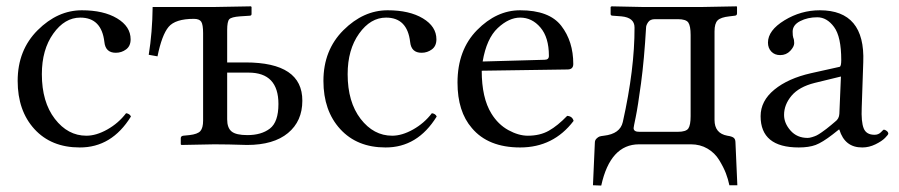

<svg xmlns="http://www.w3.org/2000/svg" viewBox="-20 -451 2809 600"><path d="M389.2 -86.9Q329.1 10.3 229 9.8Q140.1 9.8 87.6 -47.6Q35.2 -105 35.2 -198.2Q35.2 -294.4 97.7 -356.7Q160.2 -418.9 235.8 -418.9Q303.7 -418.9 345.9 -393.6Q388.2 -368.2 388.2 -328.1Q388.2 -307.1 374 -296.6Q359.9 -286.1 341.8 -286.1Q309.6 -286.1 306.2 -319.8Q297.4 -396 231 -396Q182.1 -396 146.5 -345.9Q110.8 -295.9 110.8 -219.2Q110.8 -132.3 151.4 -79.6Q191.9 -26.9 250 -26.9Q280.8 -26.9 315.4 -46.4Q350.1 -65.9 374 -97.2Q385.3 -95.7 389.2 -86.9Z M614.7 -74.2V-347.2Q614.7 -374 608.9 -383.1Q603 -392.1 585.9 -392.1Q527.8 -392.1 506.8 -366.9Q485.8 -341.8 472.2 -274.9L444.8 -279.8Q456.1 -349.6 457 -429.2H652.8L764.2 -431.2L766.1 -429.2V-407.2Q766.1 -402.3 760.7 -401.9L730 -399.9Q703.1 -397.9 696.5 -390.9Q689.9 -383.8 689.9 -356.9V-255.9H747.1Q925.3 -255.9 924.8 -136.2Q924.8 -72.3 879.9 -35.2Q835 2 752 2Q689.9 0 649.9 0L546.9 2L544.9 0V-19Q544.9 -25.9 552.7 -26.9L571.8 -28.8Q597.7 -31.7 606.2 -41.5Q614.7 -51.3 614.7 -74.2ZM850.1 -126Q850.1 -224.1 756.8 -224.1H689.9V-78.1Q689.9 -51.3 703.9 -40Q717.8 -28.8 752.9 -28.8Q796.9 -28.8 823.5 -49.3Q850.1 -69.8 850.1 -126Z M1344.7 -86.9Q1284.7 10.3 1184.6 9.8Q1095.7 9.8 1043.2 -47.6Q990.7 -105 990.7 -198.2Q990.7 -294.4 1053.2 -356.7Q1115.7 -418.9 1191.4 -418.9Q1259.3 -418.9 1301.5 -393.6Q1343.8 -368.2 1343.8 -328.1Q1343.8 -307.1 1329.6 -296.6Q1315.4 -286.1 1297.4 -286.1Q1265.1 -286.1 1261.7 -319.8Q1252.9 -396 1186.5 -396Q1137.7 -396 1102.1 -345.9Q1066.4 -295.9 1066.4 -219.2Q1066.4 -132.3 1106.9 -79.6Q1147.5 -26.9 1205.6 -26.9Q1236.3 -26.9 1271 -46.4Q1305.7 -65.9 1329.6 -97.2Q1340.8 -95.7 1344.7 -86.9Z M1488.3 -258.8 1681.6 -264.2Q1695.8 -264.2 1695.3 -276.9Q1695.3 -334 1668.9 -365Q1642.6 -396 1605.5 -396Q1570.3 -396 1535.4 -363.3Q1500.5 -330.6 1488.3 -258.8ZM1752.4 -88.9Q1768.6 -87.9 1772.5 -73.2Q1709.5 9.8 1605.5 9.8Q1505.4 9.8 1454.6 -50.8Q1409.7 -102.5 1409.7 -192.9Q1409.7 -294.9 1470.7 -356.9Q1531.7 -418.9 1605.5 -418.9Q1696.3 -418.9 1733.9 -370.4Q1771.5 -321.8 1771.5 -251Q1771.5 -233.9 1753.4 -233.9L1485.4 -230Q1485.4 -145 1515.6 -96.2Q1536.6 -62 1568.6 -44.4Q1600.6 -26.9 1629.4 -26.9Q1667.5 -26.9 1695.1 -42.5Q1722.7 -58.1 1752.4 -88.9Z M1833 127.9 1838.9 -4.9Q1838.9 -12.7 1844 -17.8Q1849.1 -22.9 1853.5 -24.4Q1857.9 -25.9 1867.2 -26.9Q1918 -32.7 1926.3 -69.8Q1963.4 -235.8 1962.9 -365.2Q1962.9 -396 1921.9 -399.9L1895 -401.9Q1888.2 -401.9 1888.2 -407.2V-429.2L1891.1 -431.2Q1969.2 -429.2 1985.8 -429.2H2176.3L2282.2 -431.2L2283.2 -429.2V-409.2Q2283.2 -402.3 2275.9 -401.9L2259.3 -399.9Q2232.4 -397 2222.7 -387.5Q2212.9 -377.9 2212.9 -353V-76.2Q2212.9 -34.2 2252.9 -26.9Q2267.1 -24.9 2272.7 -20.5Q2278.3 -16.1 2278.3 -5.9L2284.2 127.9H2259.3Q2255.4 108.9 2248.3 90.3Q2241.2 71.8 2227.5 49.3Q2213.9 26.9 2190.9 13.4Q2168 0 2139.2 0H1977.1Q1887.2 0 1858.9 128.9ZM1960 -50.8Q1960 -38.6 1979 -39.1H2098.1Q2124 -39.1 2131.1 -49.6Q2138.2 -60.1 2138.2 -87.9V-341.8Q2138.2 -369.6 2131.1 -380.4Q2124 -391.1 2098.1 -391.1H2026.9Q2011.7 -391.1 2005.4 -381.6Q1999 -372.1 1999 -365.2Q1993.2 -265.1 1983.2 -190.7Q1973.1 -116.2 1966.6 -85Q1960 -53.7 1960 -50.8Z M2607.9 -211.9 2525.9 -191.9Q2477.1 -179.7 2453.6 -151.9Q2430.2 -124 2430.2 -91.8Q2430.2 -65.9 2450.4 -43Q2470.7 -20 2503.9 -20Q2509.8 -20 2517.8 -22.5Q2525.9 -24.9 2532 -27.8Q2538.1 -30.8 2548.1 -37.8Q2558.1 -44.9 2562.5 -48.3Q2566.9 -51.8 2577.4 -60.3Q2587.9 -68.8 2589.8 -70.8Q2602.1 -79.6 2603 -95.2ZM2603 -45.9H2601.1L2582 -30.8Q2549.8 -5.9 2528.8 2Q2507.8 9.8 2476.1 9.8Q2356.9 9.8 2356.9 -87.9Q2356.9 -135.7 2399.9 -170.9Q2442.9 -206.1 2514.2 -222.2L2604 -242.2Q2608.9 -244.1 2608.9 -263.2Q2608.9 -336.4 2586.4 -366.7Q2564 -397 2533.9 -397Q2503.9 -397 2480.5 -385Q2457 -373 2457 -352.1Q2457 -338.9 2459 -333Q2461.9 -327.1 2461.9 -316.2Q2461.9 -305.2 2449.5 -292Q2437 -278.8 2418 -278.8Q2400.9 -278.8 2390.4 -289.8Q2379.9 -300.8 2379.9 -317.9Q2379.9 -356 2431.4 -387.5Q2482.9 -418.9 2542 -418.9Q2684.1 -418.9 2677.7 -256.8L2672.9 -115.2Q2670.9 -70.3 2679 -50Q2687 -29.8 2712.9 -29.8Q2725.1 -29.8 2732.9 -37.8Q2740.7 -45.9 2741.7 -45.9Q2745.6 -45.9 2750.7 -42Q2755.9 -38.1 2755.9 -33.2Q2755.9 -30.3 2745.8 -20Q2735.8 -9.8 2715.8 0Q2695.8 9.8 2674.8 9.8Q2620.1 10.3 2603 -45.9Z"/></svg>

Font: Linux Libertine Display
Style: Regular
Weight: 400
Designer: Philipp H. Poll
Foundry: Philipp H. Poll
Version: Version 5.0.9